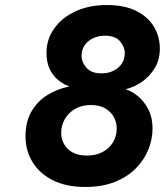

<svg xmlns="http://www.w3.org/2000/svg" viewBox="-20 -732 656 764"><path d="M319.5 12Q243 12 189.8 -15Q136.5 -42 109 -87.8Q81.5 -133.5 81.5 -189Q81.5 -247.5 105.2 -288.5Q129 -329.5 168.8 -354Q208.5 -378.5 256 -388Q231 -397 210.2 -414.5Q189.5 -432 177.2 -458.5Q165 -485 165 -522Q165 -575.5 195.8 -618.8Q226.5 -662 280.8 -687Q335 -712 405 -712Q475.5 -712 522.2 -688.5Q569 -665 592.5 -625.8Q616 -586.5 616 -539.5Q616 -494 595.5 -460.5Q575 -427 543.8 -405.8Q512.5 -384.5 479.5 -377Q505 -369 529.8 -348.5Q554.5 -328 570.8 -295.8Q587 -263.5 587 -221.5Q587 -178 570 -136.2Q553 -94.5 519.5 -61Q486 -27.5 436 -7.8Q386 12 319.5 12ZM326.5 -113Q361.5 -113 388 -127Q414.5 -141 429.5 -165.5Q444.5 -190 444.5 -221Q444.5 -244.5 433.2 -265.8Q422 -287 399.2 -300.5Q376.5 -314 342 -314Q305 -314 278.5 -298.5Q252 -283 237.8 -257.8Q223.5 -232.5 223.5 -203Q223.5 -165.5 250.2 -139.2Q277 -113 326.5 -113ZM384 -440Q409.5 -440 430.5 -449.8Q451.5 -459.5 464 -477.8Q476.5 -496 476.5 -521.5Q476.5 -545 457.8 -567.5Q439 -590 396 -590Q373.5 -590 352.5 -580.8Q331.5 -571.5 318 -553.5Q304.5 -535.5 304.5 -510Q304.5 -484.5 324.2 -462.2Q344 -440 384 -440Z"/></svg>

Font: Overpass ExtraBold
Style: Italic
Weight: 800
Italic angle: -10°
Designer: Delve Withrington, Dave Bailey, Thomas Jockin
Foundry: Delve Fonts LLC
Version: Version 4.000